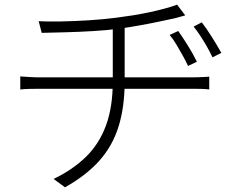

<svg xmlns="http://www.w3.org/2000/svg" viewBox="-20 -760 1040 824"><path d="M745 -627Q762 -603 785 -566.5Q808 -530 825 -495L787 -477Q777 -499 764 -522Q751 -545 737.5 -568Q724 -591 708 -610ZM846 -664Q864 -641 887.5 -604Q911 -567 930 -533L892 -514Q881 -537 868 -560Q855 -583 840.5 -605Q826 -627 811 -646ZM146 -669Q184 -667 241.5 -668Q299 -669 362.5 -673Q426 -677 479 -684Q511 -688 549 -694Q587 -700 624 -708Q661 -716 691.5 -724.5Q722 -733 740 -740L775 -694Q765 -691 753.5 -688Q742 -685 732 -682Q704 -676 664 -667.5Q624 -659 579 -651Q534 -643 493 -637Q438 -630 378 -626.5Q318 -623 261.5 -621.5Q205 -620 159 -619ZM210 8Q293 -32 349.5 -87.5Q406 -143 435 -222Q464 -301 464 -410Q464 -410 464 -442Q464 -474 464 -527.5Q464 -581 464 -648L515 -657Q515 -635 515 -603.5Q515 -572 515 -538Q515 -504 515 -475Q515 -446 515 -428Q515 -410 515 -410Q515 -301 489 -217.5Q463 -134 407 -71Q351 -8 259 44ZM67 -432Q81 -431 105 -429.5Q129 -428 152 -428Q165 -428 204 -428Q243 -428 299 -428Q355 -428 418 -428Q481 -428 544 -428Q607 -428 661.5 -428Q716 -428 754.5 -428Q793 -428 805 -428Q816 -428 829.5 -428.5Q843 -429 855.5 -429.5Q868 -430 878 -431V-376Q864 -378 844.5 -378.5Q825 -379 807 -379Q794 -379 756 -379Q718 -379 663 -379Q608 -379 545 -379Q482 -379 419 -379Q356 -379 300 -379Q244 -379 205.5 -379Q167 -379 153 -379Q129 -379 106.5 -378.5Q84 -378 67 -376Z"/></svg>

Font: Noto Sans JP Thin Light
Style: Regular
Weight: 300
Version: Version 2.004-H2;hotconv 1.0.118;makeotfexe 2.5.65603